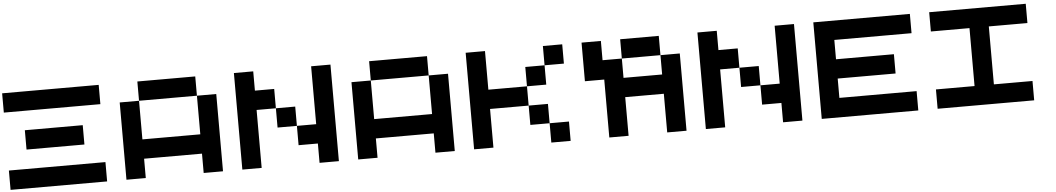

<svg xmlns="http://www.w3.org/2000/svg" viewBox="-45 -1290 10891 1981"><g transform="rotate(-5 5401.0 -300.0)"><path d="M0 -600.1V-799.8H1000V-600.1ZM799.8 -399.9V-199.7H200.2V-399.9ZM0 0H1000V200.2H0Z M2000 -799.8V-600.1H1400.4V-799.8ZM2000 -600.1H2200.2V200.2H2000V0H1400.4V200.2H1200.2V-600.1H1400.4V-200.2H2000Z M3200.2 -799.8H3400.4V200.2H3200.2V0H3000.5V-200.2H3200.2ZM2600.6 -600.1H2800.3V-399.9H2600.6V200.2H2400.4V-799.8H2600.6ZM2800.3 -399.9H3000.5V-200.2H2800.3Z M4400.4 -799.8V-600.1H3800.8V-799.8ZM4400.4 -600.1H4600.6V200.2H4400.4V0H3800.8V200.2H3600.6V-600.1H3800.8V-200.2H4400.4Z M5001 -399.9H5400.9V-200.2H5001V200.2H4800.8V-799.8H5001ZM5600.6 0H5400.9V-200.2H5600.6ZM5800.8 200.2H5600.6V0H5800.8ZM5800.8 -799.8V-600.1H5600.6V-799.8ZM5600.6 -600.1V-399.9H5400.9V-600.1Z M6800.8 -799.8V-600.1H6400.9V-799.8ZM7001 200.2H6800.8V-200.2H6400.9V200.2H6201.2V-399.9H6001V-799.8H6201.2V-600.1H6400.9V-399.9H6800.8V-600.1H7001Z M8001 -799.8H8201.2V200.2H8001V0H7801.3V-200.2H8001ZM7401.4 -600.1H7601.1V-399.9H7401.4V200.2H7201.2V-799.8H7401.4ZM7601.1 -399.9H7801.3V-200.2H7601.1Z M9401.4 -600.1H8601.6V-399.9H9201.2V-200.2H8601.6V0H9401.4V200.2H8401.4V-799.8H9401.4Z M10201.7 -600.1V0H10601.6V200.2H9601.6V0H10001.5V-600.1H9601.6V-799.8H10601.6V-600.1Z"/></g></svg>

Font: QuinqueFive
Style: Regular
Weight: 400
Monospace: yes
Designer: GGBotNet
Foundry: GGBotNet
Version: 1.1